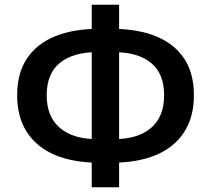

<svg xmlns="http://www.w3.org/2000/svg" viewBox="-20 -772 885 806"><path d="M395 -89Q289 -89 212 -121Q135 -153 93.5 -216.5Q52 -280 52 -372Q52 -465 93.5 -527Q135 -589 212 -620Q289 -651 395 -651H450Q557 -651 634 -620Q711 -589 752.5 -527Q794 -465 794 -372Q794 -280 752.5 -216.5Q711 -153 634 -121Q557 -89 450 -89ZM385 -188H460Q559 -188 614 -235Q669 -282 669 -372Q669 -463 614 -508Q559 -553 460 -553H385Q287 -553 231.5 -508Q176 -463 176 -372Q176 -282 231.5 -235Q287 -188 385 -188ZM365 14V-752H480V14Z"/></svg>

Font: Noto Sans JP SemiBold
Style: Regular
Weight: 600
Designer: Ryoko NISHIZUKA  (kana, bopomofo & ideographs); Paul D. Hunt (Latin, Greek & Cyrillic); Sandoll Communications , Soo-you
Foundry: Adobe
Version: Version 2.004-H2;hotconv 1.0.118;makeotfexe 2.5.65603